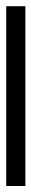

<svg xmlns="http://www.w3.org/2000/svg" viewBox="244 -222 103 632"><g transform="rotate(90 296.0 94.5)"><path d="M0 126V63H591.8V126Z"/></g></svg>

Font: Archivo Expanded Light
Style: Regular
Weight: 300
Width: 7
Designer: Hector Gatti
Foundry: Omnibus-Type
Version: Version 2.001